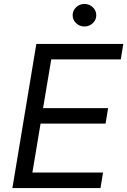

<svg xmlns="http://www.w3.org/2000/svg" viewBox="-20 -949 642 969"><path d="M42.6 0 163.4 -727.3H602.3L589.5 -649.1H238.6L197.4 -403.4H525.6L512.8 -325.3H184.7L143.5 -78.1H500L487.2 0ZM406.2 -815.3Q381.7 -815.3 364.2 -832Q346.6 -848.7 346.6 -872.2Q346.6 -895.6 364.2 -912.3Q381.7 -929 406.2 -929Q430.8 -929 448.3 -912.3Q465.9 -895.6 465.9 -872.2Q465.9 -848.7 448.3 -832Q430.8 -815.3 406.2 -815.3Z"/></svg>

Font: Inter UI
Style: Italic
Weight: 400
Italic angle: -9.39999°
Designer: Rasmus Andersson
Foundry: rsms
Version: 3.2;8d6f07862